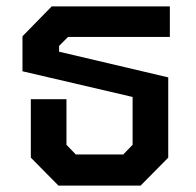

<svg xmlns="http://www.w3.org/2000/svg" viewBox="-20 -578 609 598"><path d="M76 -87V-269H187V-127L216 -97H364L393 -127V-276L50 -356V-465L141 -558H509V-463H192L164 -435V-417L504 -337V-87L418 0H162Z"/></svg>

Font: Chakra Petch SemiBold
Style: Regular
Weight: 600
Designer: Katatrad Aksorn Co.,Ltd.
Foundry: Cadson Demak Co.,Ltd.
Version: Version 1.000; ttfautohint (v1.6)